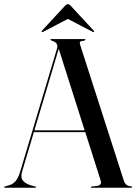

<svg xmlns="http://www.w3.org/2000/svg" viewBox="-22 -884 643 904"><path d="M147.5 -3Q147.5 0 144.5 0H1Q-2.5 0 -2.5 -3Q-2.5 -5 1.5 -6L24.5 -13Q38 -17 51 -31Q64 -45 73.5 -77.5L246 -654Q255 -683 223.5 -691.5Q215 -696.5 215 -697Q215 -700 219 -700H376.5Q380.5 -700 380.5 -697Q380.5 -694.5 372 -692Q357.5 -691 354.8 -686.8Q352 -682.5 356 -671L561.5 -32Q569 -8.5 595.5 -6.5Q600 -5.5 600 -3Q600 0 596.5 0H409Q405.5 0 405.5 -3Q405.5 -4.5 410.5 -6L437.5 -9Q459 -13.5 451.5 -35.5L379.5 -262H137.5L82 -76Q73.5 -49 86.2 -33.5Q99 -18 124.5 -11L143.5 -6Q147.5 -5 147.5 -3ZM140 -270.5H376.5L254.5 -654ZM420 -733Q418.5 -731.5 413.5 -734.5L297.5 -795L182 -734.5Q177 -731.5 175 -733Q172.5 -735.5 176 -740L282 -854.5Q291 -864.5 297.5 -864.5Q304 -864.5 313 -854.5L419 -740Q422.5 -735.5 420 -733Z"/></svg>

Font: Fraunces 144pt S000
Style: Regular
Weight: 400
Version: Version 1.000; ttfautohint (v1.8.3)